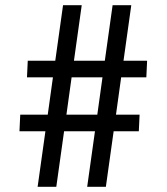

<svg xmlns="http://www.w3.org/2000/svg" viewBox="-20 -720 642 740"><path d="M518 -278 515 -214H418L388 0H316L346 -214H227L197 0H125L155 -214H55L58 -278H164L184 -422H84L87 -486H193L223 -700H295L265 -486H384L414 -700H486L456 -486H547L544 -422H447L427 -278ZM375 -422H256L236 -278H355Z"/></svg>

Font: Baumans
Style: Regular
Weight: 400
Designer: Henadij Zarechnjuk
Foundry: Cyreal (www.cyreal.org)
Version: Version 001.002